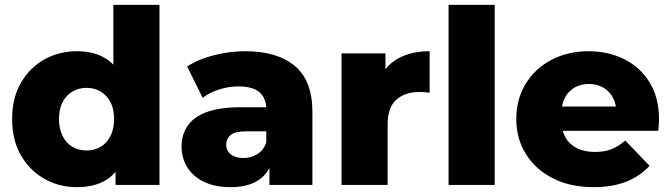

<svg xmlns="http://www.w3.org/2000/svg" viewBox="-20 -762 2762 791"><path d="M297 9Q223 9 162.5 -25.5Q102 -60 66 -122.5Q30 -185 30 -272Q30 -358 66 -420.5Q102 -483 162.5 -517Q223 -551 297 -551Q367 -551 415.5 -521Q464 -491 489 -429Q514 -367 514 -272Q514 -175 490 -113Q466 -51 418 -21Q370 9 297 9ZM337 -142Q369 -142 394.5 -157Q420 -172 435 -201.5Q450 -231 450 -272Q450 -313 435 -341.5Q420 -370 394.5 -385Q369 -400 337 -400Q304 -400 278.5 -385Q253 -370 238 -341.5Q223 -313 223 -272Q223 -231 238 -201.5Q253 -172 278.5 -157Q304 -142 337 -142ZM456 0V-93L457 -272L447 -451V-742H637V0Z M1090 0V-101L1077 -126V-312Q1077 -357 1049.5 -381.5Q1022 -406 962 -406Q923 -406 883 -393.5Q843 -381 815 -359L751 -488Q797 -518 861.5 -534.5Q926 -551 990 -551Q1122 -551 1194.5 -490.5Q1267 -430 1267 -301V0ZM930 9Q865 9 820 -13Q775 -35 751.5 -73Q728 -111 728 -158Q728 -208 753.5 -244.5Q779 -281 832 -300.5Q885 -320 969 -320H1097V-221H995Q949 -221 930.5 -206Q912 -191 912 -166Q912 -141 931 -126Q950 -111 983 -111Q1014 -111 1039.5 -126.5Q1065 -142 1077 -174L1103 -104Q1088 -48 1044.5 -19.5Q1001 9 930 9Z M1387 0V-542H1568V-384L1541 -429Q1565 -490 1619 -520.5Q1673 -551 1750 -551V-380Q1737 -382 1727.5 -382.5Q1718 -383 1707 -383Q1649 -383 1613 -351.5Q1577 -320 1577 -249V0Z M1828 0V-742H2018V0Z M2425 9Q2329 9 2257.5 -27.5Q2186 -64 2146.5 -127.5Q2107 -191 2107 -272Q2107 -353 2145.5 -416.5Q2184 -480 2252 -515.5Q2320 -551 2405 -551Q2485 -551 2551 -518.5Q2617 -486 2656 -423Q2695 -360 2695 -270Q2695 -260 2694 -247Q2693 -234 2692 -223H2263V-323H2591L2519 -295Q2520 -332 2505.5 -359Q2491 -386 2465.5 -401Q2440 -416 2406 -416Q2372 -416 2346.5 -401Q2321 -386 2307 -358.5Q2293 -331 2293 -294V-265Q2293 -225 2309.5 -196Q2326 -167 2357 -151.5Q2388 -136 2431 -136Q2471 -136 2499.5 -147.5Q2528 -159 2556 -183L2656 -79Q2617 -36 2560 -13.5Q2503 9 2425 9Z"/></svg>

Font: Montserrat Thin ExtraBold
Style: Regular
Weight: 800
Version: Version 9.000